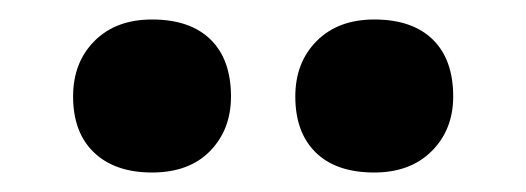

<svg xmlns="http://www.w3.org/2000/svg" viewBox="-20 -812 540 197"><path d="M364 -635Q325 -635 304 -655.5Q283 -676 283 -713Q283 -748 305 -770Q327 -792 364 -792Q403 -792 424 -771.5Q445 -751 445 -713Q445 -679 423 -657Q401 -635 364 -635ZM136 -635Q98 -635 76.5 -655.5Q55 -676 55 -713Q55 -748 77 -770Q99 -792 136 -792Q175 -792 196 -771.5Q217 -751 217 -713Q217 -679 195.5 -657Q174 -635 136 -635Z"/></svg>

Font: Lexend Giga SemiBold
Style: Regular
Weight: 600
Designer: Bonnie Shaver-Troup, Thomas Jockin
Foundry: Lexend
Version: Version 1.007